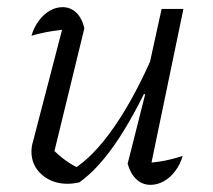

<svg xmlns="http://www.w3.org/2000/svg" viewBox="-20 -511 596 537"><path d="M216 -432 129 -75 124 -97Q143 -77 164 -62Q185 -47 204 -39L185 -38Q241 -72 299 -155.5Q357 -239 410 -362L422 -333Q395 -271 367.5 -218.5Q340 -166 312.5 -124Q285 -82 257.5 -51.5Q230 -21 202 -1Q184 3 169 3Q126 3 97 -22.5Q68 -48 68 -87Q68 -101 72 -114L162 -460L190 -431Q157 -429 126 -424Q95 -419 68 -411Q75 -435 89 -453.5Q103 -472 120 -481.5Q137 -491 155 -491Q177 -491 193 -476Q209 -461 216 -432ZM337 -53 386 -247 380 -249 432 -486H493L397 -24L383 -55Q411 -56 437.5 -61Q464 -66 491 -75Q484 -51 470 -32.5Q456 -14 438 -4Q420 6 401 6Q378 6 361.5 -9.5Q345 -25 337 -53Z"/></svg>

Font: Piazzolla Thin Light
Style: Italic
Weight: 300
Italic angle: -11.3°
Version: Version 2.005